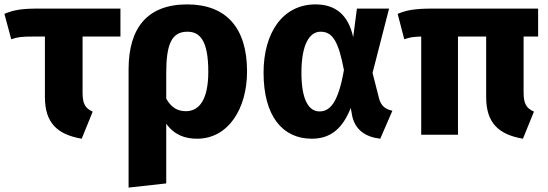

<svg xmlns="http://www.w3.org/2000/svg" viewBox="-29 -612 2488 872"><path d="M518 -446V-573H144C67 -573 31 -566 -9 -549L22 -434C54 -444 68 -446 123 -446H175V-171C175 -53 232 -1 342 18L392 -105C357 -121 346 -141 346 -193V-446Z M821 -592C641 -592 555 -486 555 -297V240L726 221V-50C763 1 811 18 866 18C1007 18 1093 -117 1093 -288C1093 -487 997 -592 821 -592ZM815 -107C778 -107 749 -123 726 -164V-281C726 -410 750 -468 822 -468C879 -468 917 -428 917 -286C917 -161 877 -107 815 -107Z M1404 -592C1254 -592 1168 -462 1168 -282C1168 -85 1254 18 1387 18C1475 18 1528 -31 1564 -122L1571 -83C1586 -21 1631 10 1698 18L1753 -109C1721 -116 1701 -131 1692 -167L1663 -281L1738 -573H1592L1575 -443C1554 -540 1499 -592 1404 -592ZM1427 -468C1480 -468 1508 -427 1533 -294C1507 -144 1469 -106 1422 -106C1376 -106 1340 -153 1340 -282C1340 -409 1376 -468 1427 -468Z M2415 -446V-573H1937C1854 -573 1818 -566 1777 -549L1807 -434C1834 -443 1849 -445 1884 -446V0H2051V-446H2179V-171C2179 -53 2236 -1 2346 18L2396 -105C2361 -121 2349 -141 2349 -193V-446Z"/></svg>

Font: Glow Sans SC Normal ExtraBold
Style: Regular
Weight: 800
Designer: Ryoko NISHIZUKA (kana, bopomofo & ideographs); Paul D. Hunt (Latin, Greek & Cyrillic); Sandoll Communications, Soo-young
Version: Version 0.93